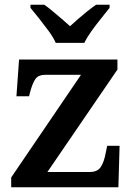

<svg xmlns="http://www.w3.org/2000/svg" viewBox="-20 -786 562 806"><path d="M27 0V-41L320 -472H170Q142 -472 129.5 -455.5Q117 -439 106 -398L102 -382H49L60 -536H473V-494L179 -64H357Q389 -64 403 -85Q417 -106 424 -145L430 -174H482L477 0ZM214 -606Q204 -629 184.5 -655.5Q165 -682 144.5 -708Q124 -734 108 -753V-766H166Q182 -755 201 -739Q220 -723 239.5 -706.5Q259 -690 274 -676Q289 -690 308 -706.5Q327 -723 347 -739Q367 -755 383 -766H440V-753Q425 -734 404 -708Q383 -682 364 -655.5Q345 -629 334 -606Z"/></svg>

Font: Noto Serif Bengali SemiBold
Style: Regular
Weight: 600
Version: Version 2.003